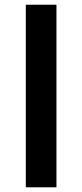

<svg xmlns="http://www.w3.org/2000/svg" viewBox="-20 -797 350 817"><path d="M89.8 -776.9H220.2V0H89.8Z"/></svg>

Font: Sporting Grotesque
Style: Regular
Weight: 400
Designer: Lucas LE BIHAN
Foundry: Lucas LE BIHAN
Version: Version 2.001;PS 2.1;hotconv 1.0.88;makeotf.lib2.5.647800